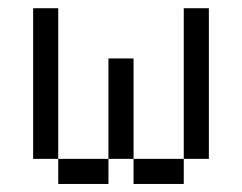

<svg xmlns="http://www.w3.org/2000/svg" viewBox="-20 -458 602 478"><path d="M437.5 -437.5H500V-62.5H437.5ZM312.5 -62.5H437.5V0H312.5ZM250 -312.5H312.5V-62.5H250ZM125 -62.5H250V0H125ZM62.5 -437.5H125V-62.5H62.5Z"/></svg>

Font: Pixel Operator SC
Style: Regular
Weight: 400
Designer: Jayvee Enaguas (GrandChaos9000)
Foundry: The Grandoplex Project
Version: Version 1.4.1 (September 5, 2015)